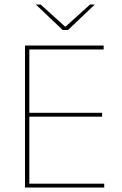

<svg xmlns="http://www.w3.org/2000/svg" viewBox="-20 -844 547 864"><path d="M92.5 0V-639H112V0ZM99 0V-17.5H449V0ZM102.5 -319V-336.5H439.5V-319ZM98 -621.5V-639H446.5V-621.5ZM262 -709 142 -823V-823.5H163L272.5 -724.5H275.5L385 -823.5H406V-823L286 -709Z"/></svg>

Font: Anek Latin Medium Thin
Style: Regular
Weight: 250
Version: Version 1.003